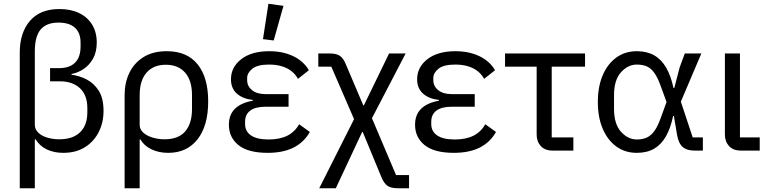

<svg xmlns="http://www.w3.org/2000/svg" viewBox="-20 -800 4081 1020"><path d="M85 200V-521Q85 -626 139 -689Q193 -752 296 -752Q356 -752 400.5 -730.5Q445 -709 469.5 -669Q494 -629 494 -574Q494 -523 474 -488Q454 -453 423.5 -433Q393 -413 360 -407V-403Q401 -398 440 -378Q479 -358 504.5 -318Q530 -278 530 -211Q530 -148 504 -97.5Q478 -47 430.5 -17.5Q383 12 316 12Q267 12 229 -6Q191 -24 169 -60H165V200ZM246 -368V-438H293Q333 -438 358.5 -452Q384 -466 396 -491.5Q408 -517 408 -551V-575Q408 -607 395.5 -630.5Q383 -654 357 -667Q331 -680 291 -680Q227 -680 196 -643.5Q165 -607 165 -527V-137Q165 -113 183 -95.5Q201 -78 231 -69Q261 -60 296 -60Q343 -60 376 -76.5Q409 -93 426.5 -125Q444 -157 444 -202V-226Q444 -294 405 -331Q366 -368 298 -368Z M642 200V-296Q642 -360 667 -412.5Q692 -465 742 -496.5Q792 -528 866 -528Q974 -528 1030 -458Q1086 -388 1086 -262Q1086 -132 1029.5 -60Q973 12 874 12Q824 12 785 -6.5Q746 -25 726 -59H722V200ZM854 -60Q928 -60 964 -102Q1000 -144 1000 -221V-295Q1000 -372 963.5 -414Q927 -456 861 -456Q795 -456 758.5 -414Q722 -372 722 -295V-137Q722 -113 740.5 -96Q759 -79 789.5 -69.5Q820 -60 854 -60Z M1569 -140 1626 -99Q1595 -44 1539.5 -16Q1484 12 1402 12Q1298 12 1247 -29Q1196 -70 1196 -137Q1196 -191 1228.5 -222.5Q1261 -254 1323 -265V-269Q1269 -275 1238 -303Q1207 -331 1207 -379Q1207 -443 1261.5 -485.5Q1316 -528 1411 -528Q1461 -528 1502 -515.5Q1543 -503 1573 -480.5Q1603 -458 1621 -427L1563 -381Q1550 -405 1528.5 -422Q1507 -439 1477 -448Q1447 -457 1410 -457Q1347 -457 1320 -434.5Q1293 -412 1293 -386V-374Q1293 -342 1319 -321Q1345 -300 1391 -300H1513V-233H1391Q1337 -233 1309.5 -212.5Q1282 -192 1282 -153V-141Q1282 -102 1313.5 -80.5Q1345 -59 1407 -59Q1467 -59 1507 -79.5Q1547 -100 1569 -140ZM1486 -769 1434 -585 1377 -592 1406 -780Z M1671 -516H1731Q1767 -516 1785.5 -503.5Q1804 -491 1817 -459L1910 -240H1913L2047 -516H2135L1956 -172L2084 130H2153V200H2093Q2057 200 2038.5 187Q2020 174 2007 143L1907 -99H1904L1764 200H1676L1861 -167L1740 -446H1671Z M2558 -140 2615 -99Q2584 -44 2528.5 -16Q2473 12 2391 12Q2287 12 2236 -29Q2185 -70 2185 -137Q2185 -191 2217.5 -222.5Q2250 -254 2312 -265V-269Q2258 -275 2227 -303Q2196 -331 2196 -379Q2196 -443 2250.5 -485.5Q2305 -528 2400 -528Q2450 -528 2491 -515.5Q2532 -503 2562 -480.5Q2592 -458 2610 -427L2552 -381Q2539 -405 2517.5 -422Q2496 -439 2466 -448Q2436 -457 2399 -457Q2336 -457 2309 -434.5Q2282 -412 2282 -386V-374Q2282 -342 2308 -321Q2334 -300 2380 -300H2502V-233H2380Q2326 -233 2298.5 -212.5Q2271 -192 2271 -153V-141Q2271 -102 2302.5 -80.5Q2334 -59 2396 -59Q2456 -59 2496 -79.5Q2536 -100 2558 -140Z M3026 0H2916Q2875 0 2853 -24Q2831 -48 2831 -85V-446H2663V-516H3088V-446H2911V-70H3026Z M3714 -70V0H3669Q3629 0 3607 -19Q3585 -38 3577 -83L3560 -184H3556Q3543 -120 3518 -76Q3493 -32 3455 -10Q3417 12 3363 12Q3301 12 3254.5 -21.5Q3208 -55 3182 -116Q3156 -177 3156 -258Q3156 -340 3182 -400.5Q3208 -461 3254.5 -494.5Q3301 -528 3363 -528Q3416 -528 3454.5 -506.5Q3493 -485 3518.5 -441.5Q3544 -398 3558 -332H3562L3591 -443L3618 -516H3706L3597 -260L3660 -70ZM3363 -59Q3393 -59 3415.5 -69Q3438 -79 3456 -103.5Q3474 -128 3490 -173L3521 -258L3490 -343Q3474 -388 3456 -413Q3438 -438 3415.5 -447.5Q3393 -457 3363 -457Q3316 -457 3279 -416Q3242 -375 3242 -294V-222Q3242 -141 3279 -100Q3316 -59 3363 -59Z M4016 -70V0H3916Q3875 0 3853 -24Q3831 -48 3831 -85V-516H3911V-70Z"/></svg>

Font: IBM Plex Sans
Style: Regular
Weight: 400
Designer: Mike Abbink, Paul van der Laan, Pieter van Rosmalen
Foundry: Bold Monday
Version: Version 3.201